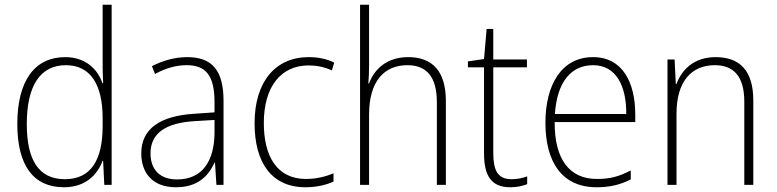

<svg xmlns="http://www.w3.org/2000/svg" viewBox="-20 -873 3276 810"><path d="M250 -83C341 -83 391 -136 413 -195H415L420 -93H451V-853H413V-623C413 -591 413 -557 415 -522H412C392 -582 340 -632 255 -632C127 -632 53 -533 53 -350C53 -176 120 -83 250 -83ZM254 -117C143 -117 93 -198 93 -350C93 -513 151 -598 258 -598C362 -598 413 -516 413 -374V-341C413 -200 365 -117 254 -117Z M770 -632C717 -632 666 -617 621 -594L634 -561C682 -587 725 -598 768 -598C848 -598 885 -555 885 -442V-399L799 -393C657 -384 576 -331 576 -226C576 -142 625 -83 722 -83C814 -83 859 -130 885 -187H887L893 -93H923V-448C923 -577 874 -632 770 -632ZM802 -362 885 -367V-312C884 -194 834 -116 727 -116C656 -116 615 -156 615 -226C615 -313 682 -355 802 -362Z M1269 -83C1315 -83 1357 -93 1387 -107V-142C1352 -127 1312 -118 1271 -118C1146 -118 1093 -217 1093 -354C1093 -506 1164 -597 1282 -597C1314 -597 1348 -591 1380 -576L1390 -609C1359 -624 1324 -632 1282 -632C1141 -632 1054 -527 1054 -353C1054 -189 1124 -83 1269 -83Z M1537 -597V-853H1499V-93H1537V-389C1537 -531 1601 -598 1699 -598C1777 -598 1823 -552 1823 -442V-93H1861V-447C1861 -573 1804 -632 1702 -632C1610 -632 1558 -579 1537 -521H1534C1536 -547 1537 -567 1537 -597Z M2138 -117C2079 -117 2061 -155 2061 -228V-589H2203V-622H2061V-751H2033L2022 -624L1954 -614V-589H2022V-226C2022 -132 2052 -83 2133 -83C2163 -83 2185 -89 2204 -96V-129C2186 -122 2164 -117 2138 -117Z M2482 -632C2348 -632 2281 -514 2281 -355C2281 -192 2349 -83 2497 -83C2554 -83 2597 -94 2641 -116V-154C2589 -127 2552 -118 2498 -118C2381 -118 2319 -203 2320 -358H2660V-390C2660 -524 2607 -632 2482 -632ZM2482 -598C2579 -598 2623 -511 2622 -392H2321C2330 -528 2390 -598 2482 -598Z M2999 -632C2907 -632 2856 -578 2834 -519H2831L2826 -622H2796V-93H2834V-393C2834 -531 2898 -598 2996 -598C3075 -598 3120 -551 3120 -444V-93H3158V-449C3158 -575 3101 -632 2999 -632Z"/></svg>

Font: Noto Sans Kannada UI SemiCondensed ExtraLight
Style: Regular
Weight: 200
Width: 4
Designer: Jelle Bosma - Monotype Design Team
Foundry: Monotype Imaging Inc.
Version: Version 2.005